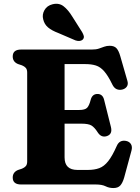

<svg xmlns="http://www.w3.org/2000/svg" viewBox="-20 -957 724 996"><path d="M46 -664Q46 -700 89.5 -700H456.5Q478.5 -700 493.2 -705Q508 -710 520.8 -714.8Q533.5 -719.5 549 -719.5Q572.5 -719.5 584.2 -706.8Q596 -694 604 -665.5L641 -537Q646 -520 638.2 -508.2Q630.5 -496.5 614.5 -492.5Q599 -488.5 585.2 -494.5Q571.5 -500.5 562.5 -519Q540.5 -564.5 520.5 -587.2Q500.5 -610 477.5 -617.2Q454.5 -624.5 424 -624.5H315V-386.5H391Q421 -386.5 432 -398Q443 -409.5 450.5 -439.5Q458.5 -469 484.5 -469.5Q512.5 -470 520 -439.5L555.5 -298Q564.5 -261 534.5 -251Q506.5 -242 488.5 -268Q470 -297 454 -306.2Q438 -315.5 402.5 -315.5H315V-140.5Q315 -75.5 381.5 -75.5H436Q470 -75.5 495 -84.8Q520 -94 541.2 -120.8Q562.5 -147.5 585.5 -199.5Q599.5 -232.5 634 -226Q651.5 -222.5 659.5 -209Q667.5 -195.5 662 -175.5L624 -35.5Q616 -8 604 5.2Q592 18.5 568 18.5Q546 18.5 527.5 9.2Q509 0 477 0H89.5Q46 0 46 -36Q46 -63.5 73 -75L94 -82Q106.5 -87 113.8 -95.2Q121 -103.5 121 -119.5V-580.5Q121 -596.5 113.8 -604.8Q106.5 -613 94 -618L73 -625Q46 -636.5 46 -664ZM355 -871 406 -790.5Q412 -780 414.5 -770.8Q417 -761.5 410.5 -753Q404 -746 393 -744.8Q382 -743.5 371.5 -747.5L283 -785.5Q248.5 -798.5 229.2 -814.8Q210 -831 204 -857Q197.5 -881.5 210.8 -904.8Q224 -928 253 -935Q286.5 -943 310.2 -924.2Q334 -905.5 355 -871Z"/></svg>

Font: Fraunces 9pt S050
Style: Bold
Weight: 700
Version: Version 1.000; ttfautohint (v1.8.3)